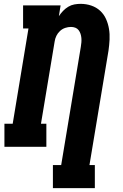

<svg xmlns="http://www.w3.org/2000/svg" viewBox="-20 -763 640 998"><path d="M255 215V95H298L400 -519Q402 -531 403 -542.5Q404 -554 403 -565.5Q402 -577 398.5 -587.5Q395 -598 388.5 -606.5Q382 -615 371.5 -619Q361 -623 349 -623Q334 -623 319 -618Q304 -613 292 -602Q280 -591 273 -576.5Q266 -562 264 -547L193 -120H221V0H3V-120H46L128 -615H100V-735H295L286 -679Q296 -694 308 -706.5Q320 -719 335 -728Q350 -737 366.5 -740Q383 -743 399 -743Q428 -743 454.5 -734Q481 -725 500.5 -707Q520 -689 531 -664.5Q542 -640 546.5 -613Q551 -586 549.5 -557Q548 -528 544 -500L445 95H473V215Z"/></svg>

Font: Iosevka Etoile Heavy Oblique
Style: Regular
Weight: 900
Italic angle: -9°
Designer: Belleve Invis
Foundry: Belleve Invis
Version: Version 15.5.2; ttfautohint (v1.8.4)